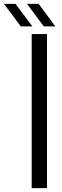

<svg xmlns="http://www.w3.org/2000/svg" viewBox="-104 -977 324 997"><path d="M60.5 0V-800H140V0ZM123.5 -840 36 -957H96.5L183.5 -840ZM4 -840 -83.5 -957H-23.5L64 -840Z"/></svg>

Font: Big Shoulders Text Thin
Style: Regular
Weight: 400
Version: Version 2.002